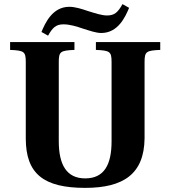

<svg xmlns="http://www.w3.org/2000/svg" viewBox="-20 -896 826 931"><path d="M29 -654C97 -651 105 -646 105 -595V-225C105 -52 193 15 393 15C578 15 679 -52 681 -225V-595C681 -646 689 -651 757 -654V-692H445V-654C513 -651 521 -646 521 -595V-211C521 -97 485 -31 393 -31C303 -31 265 -97 265 -211V-595C265 -646 273 -651 341 -654V-692H29ZM181 -741 213 -723C235 -762 251 -778 288 -778C318 -778 351 -768 383 -757C415 -747 446 -736 471 -736C553 -736 588 -815 606 -858L574 -876C552 -837 536 -821 499 -821C473 -821 441 -832 408 -842C376 -853 344 -863 316 -863C234 -863 199 -784 181 -741Z"/></svg>

Font: Heuristica
Style: Bold
Weight: 700
Version: Version 1.0.1